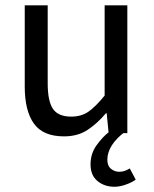

<svg xmlns="http://www.w3.org/2000/svg" viewBox="-20 -507 585 731"><path d="M223.6 12.2Q144 12.2 109.1 -36.4Q74.2 -85 74.2 -177.7V-486.8H161.6V-189.5Q161.6 -122.1 181.6 -92.5Q201.7 -63 251 -63Q290 -63 317.4 -82.3Q344.7 -101.6 378.4 -143.1V-486.8H464.8V0H393.6L386.2 -75.7H383.3Q349.6 -36.1 312.7 -12Q275.9 12.2 223.6 12.2ZM416 204.1Q377.9 204.1 351.3 182.4Q324.7 160.6 324.7 118.7Q324.7 77.6 348.1 45.4Q371.6 13.2 395.5 -4.9H455.6Q423.8 18.6 406.2 45.7Q388.7 72.8 388.7 101.1Q388.7 124.5 402.6 135.7Q416.5 147 434.1 147Q446.3 147 455.8 143.3Q465.3 139.6 474.1 134.3L496.6 176.8Q481.9 188 458.5 196Q435.1 204.1 416 204.1Z"/></svg>

Font: Varta Medium
Style: Regular
Weight: 500
Designer: Joana Correia, Viktoriya Grabowska, Eben Sorkin
Foundry: Sorkin Type Co.
Version: Version 1.004